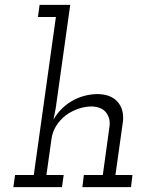

<svg xmlns="http://www.w3.org/2000/svg" viewBox="-20 -770 594 790"><path d="M325 -50 319 0H519L525 -50H455L486 -271Q491 -321 463 -352Q435 -383 378 -383Q321 -381 274.5 -353.5Q228 -326 200 -278L209 -323L269 -750H143L136 -700H210L119 -50H42L35 0H235L242 -50H171L192 -199Q196 -228 211.5 -252.5Q227 -277 250 -295Q273 -312 301 -322Q329 -332 358 -332Q399 -330 416.5 -307Q434 -284 431 -253L403 -50Z"/></svg>

Font: Josefin Slab Medium
Style: Italic
Weight: 500
Italic angle: -12°
Version: Version 2.000